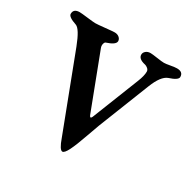

<svg xmlns="http://www.w3.org/2000/svg" viewBox="-108 -529 646 648"><g transform="rotate(30 215.0 -204.5)"><path d="M306 -380Q278 -386 278 -403Q278 -411 285 -417Q292 -423 303 -423Q310 -423 330 -420Q350 -417 358 -417Q365 -417 381.5 -420Q398 -423 406 -423Q430 -423 430 -403Q430 -391 396 -380Q372 -371 353 -323L274 -123Q271 -116 256 -73Q241 -30 230 -8Q219 14 211 14Q200 14 186 -26L75 -317Q53 -374 36 -380Q3 -391 3 -403Q3 -423 27 -423Q34 -423 58.5 -420Q83 -417 91 -417Q99 -417 127.5 -420Q156 -423 163 -423Q174 -423 181 -417Q188 -411 188 -403Q188 -389 154 -378Q150 -377 148 -369.5Q146 -362 149 -354L231 -139Q236 -128 241 -139L313 -321Q323 -346 323 -362Q323 -369 317 -374Q311 -379 306 -380Z"/></g></svg>

Font: EB Garamond 08
Style: Regular
Weight: 400
Version: Version 0.016 ; ttfautohint (v1.5)